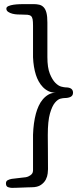

<svg xmlns="http://www.w3.org/2000/svg" viewBox="-20 -858 376 936"><path d="M9 0ZM141 -733Q141 -753 139 -764Q137 -775 131 -780Q125 -785 114 -786Q103 -787 85 -787Q78 -787 65.5 -787.5Q53 -788 41 -791Q29 -794 20 -800Q11 -806 11 -816Q11 -824 21.5 -828.5Q32 -833 46 -835Q60 -837 74.5 -837.5Q89 -838 97 -838H143Q159 -838 171.5 -835Q184 -832 193 -822.5Q202 -813 206.5 -795.5Q211 -778 211 -748V-580Q211 -528 223 -498.5Q235 -469 250 -454Q265 -439 279.5 -435.5Q294 -432 300 -432Q336 -432 336 -406Q336 -392 324.5 -386Q313 -380 294 -380Q288 -380 275 -377Q262 -374 248 -357.5Q234 -341 223.5 -304.5Q213 -268 213 -200Q213 -174 213.5 -132.5Q214 -91 214 -33Q214 -27 212.5 -12.5Q211 2 203.5 17Q196 32 179.5 43.4Q163 54.9 134 54.9Q127 54.9 114.5 55.4Q102 55.9 88 56.4Q74 56.9 60.5 57.4Q47 57.9 38 57.9Q30 57.9 19.5 54.4Q9 50.9 9 36Q9 25 17.5 20.5Q26 16 37 14L88 8Q108 7 118.5 2Q129 -3 134 -8.5Q139 -14 140 -19.5Q141 -25 141 -27V-201Q143 -259 155 -304Q160 -323 168.5 -341.5Q177 -360 189 -374Q201 -388 216.5 -397Q232 -406 253 -406Q232 -406 216.5 -413.5Q201 -421 189 -433.5Q177 -446 168.5 -461.5Q160 -477 155 -493Q143 -531 141 -579Z"/></svg>

Font: Life Savers
Style: Bold
Weight: 700
Designer: Pablo Impallari, Rodrigo Fuenzalida, Brenda Gallo
Foundry: Pablo Impallari, Rodrigo Fuenzalida, Brenda Gallo
Version: Version 3.001; ttfautohint (v0.95) -l 8 -r 50 -G 200 -x 14 -